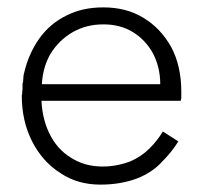

<svg xmlns="http://www.w3.org/2000/svg" viewBox="-20 -490 555 520"><path d="M414 -262H72V-217H469Q470 -218 470 -220L471 -224V-230V-242Q471 -311 444 -362Q415 -414 368 -442Q322 -470 260 -470Q203 -470 160 -448Q115 -426 86 -385Q57 -344 45 -291Q44 -288 43.5 -283Q43 -278 43 -275Q43 -272 42.5 -269Q42 -266 41.5 -264.5Q41 -263 41 -262V-248Q40 -243 40 -236Q39 -233 39 -231Q39 -162 67 -107Q95 -52 144 -21Q190 10 252 10Q307 10 352 -7Q392 -23 417 -50Q445 -78 463 -107L421 -134Q407 -110 385 -88Q363 -66 333 -53Q296 -39 258 -39Q209 -39 172 -63Q134 -86 113 -130Q92 -174 92 -231L93 -249Q93 -302 116 -343Q139 -381 177 -403Q214 -424 260 -424Q306 -424 340 -403Q374 -382 394 -346Q414 -308 414 -262Z"/></svg>

Font: NM-font
Style: Light
Weight: 500
Designer: ""
Foundry: ""
Version: ""